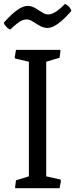

<svg xmlns="http://www.w3.org/2000/svg" viewBox="-31 -991 395 1011"><path d="M53.2 -41.5 121.1 -62.5V-666L49.8 -682.6L46.4 -689L53.2 -728.5H285.6L287.6 -724.1L282.7 -687L212.4 -666V-62.5L286.6 -45.9L290 -39.1L282.7 0H50.8L48.3 -4.4ZM223.6 -915Q257.8 -915 311.5 -970.7Q330.6 -960.4 337.4 -949.2Q344.2 -938 344.7 -933.6Q267.1 -843.8 219.2 -843.8Q196.3 -843.8 171.9 -859.1Q147.5 -874.5 135 -881.6Q122.6 -888.7 108.9 -888.7Q86.4 -888.7 61.5 -869.1Q36.6 -849.6 22.9 -835Q5.4 -842.8 -6.8 -861.8Q-10.3 -867.2 -10.7 -871.6Q66.9 -960 114.3 -960Q137.2 -960 160.6 -944.6Q184.1 -929.2 196.8 -922.1Q209.5 -915 223.6 -915Z"/></svg>

Font: Trykker
Style: Regular
Weight: 400
Designer: Magnus Gaarde
Foundry: Magnus Gaarde
Version: Version 1.001